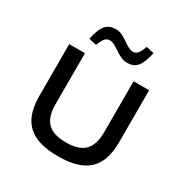

<svg xmlns="http://www.w3.org/2000/svg" viewBox="-159 -811 919 951"><g transform="rotate(30 300.0 -335.5)"><path d="M71 -205C71 -56 142 9 300 9C458 9 528 -56 528 -205V-500H439V-209C439 -112 396 -70 300 -70C203 -70 161 -112 161 -209V-500H71ZM144 -573 188 -563C203 -604 215 -617 237 -617C275 -617 313 -563 363 -563C415 -563 437 -590 455 -670L410 -680C396 -639 383 -625 363 -625C324 -625 286 -680 237 -680C185 -680 161 -653 144 -573Z"/></g></svg>

Font: LT Wave Mono
Style: Regular
Weight: 400
Designer: Daniel Lyons
Version: Version 2.5 (Glyphs App)